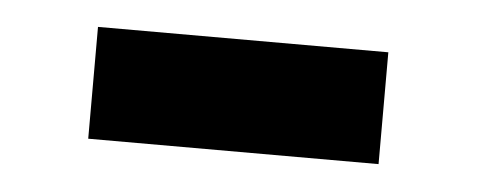

<svg xmlns="http://www.w3.org/2000/svg" viewBox="-26 -352 484 195"><g transform="rotate(5 216.0 -255.0)"><path d="M68 -198V-312H364V-198Z"/></g></svg>

Font: Space 7353
Style: Regular
Weight: 400
Designer: Christine Claussen + Ruben Lyon  (Space 7353)
Version: Version 1.000;FEAKit 1.0